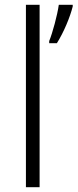

<svg xmlns="http://www.w3.org/2000/svg" viewBox="-20 -780 323 800"><path d="M145 0V-760H88V0ZM283 -753V-760H225C219 -717 199 -643 185 -609V-600H217C246 -646 272 -709 283 -753Z"/></svg>

Font: Noto Sans Gujarati Light
Style: Regular
Weight: 300
Designer: Jelle Bosma - Monotype Design Team, Universal Thirst
Foundry: Monotype Imaging Inc.
Version: Version 2.106